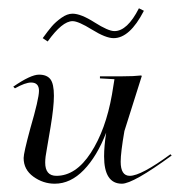

<svg xmlns="http://www.w3.org/2000/svg" viewBox="-20 -439 434 463"><path d="M315 -419 327 -413Q293 -347 254 -347Q235 -347 202 -367.5Q169 -388 155 -388Q130 -388 95 -339L83 -347Q96 -365 105 -375.5Q114 -386 128 -396Q142 -406 155 -406Q175 -406 208 -385Q241 -364 256 -364Q287 -364 315 -419ZM280 -123Q271 -71 271 -49Q271 -15 293 -15Q320 -15 391 -67L394 -64Q301 4 274 4Q231 4 231 -62Q231 -86 236 -119Q214 -62 182 -29Q150 4 112 4Q84 4 60.5 -13Q37 -30 37 -58Q37 -70 53 -129Q74 -201 74 -220Q74 -240 55 -240Q41 -240 16 -226L12 -230Q54 -259 74 -259Q93 -259 101.5 -248Q110 -237 110 -208Q110 -181 102 -133L93 -80Q89 -60 89 -47Q89 -15 116 -15Q163 -15 199 -70.5Q235 -126 250 -211L256 -248L221 -250V-255H276Q303 -255 320 -257L322 -256Z"/></svg>

Font: Kleymissky
Style: Regular
Weight: 500
Italic angle: -8°
Designer: gluk
Foundry: gluk
Version: Version 0.283